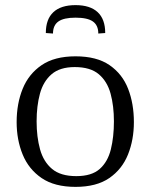

<svg xmlns="http://www.w3.org/2000/svg" viewBox="-20 -720 588 750"><path d="M275 -700Q332 -700 361.5 -672.5Q391 -645 391 -591L364 -589Q364 -621 343 -636Q322 -651 275 -651Q229 -651 208 -636Q187 -621 187 -589L159 -591Q159 -645 188.5 -672.5Q218 -700 275 -700ZM275 10Q193 10 142.5 -24.5Q92 -59 68.5 -116.5Q45 -174 45 -243Q45 -315 68.5 -373Q92 -431 142.5 -465.5Q193 -500 275 -500Q358 -500 408 -465.5Q458 -431 480.5 -373Q503 -315 503 -243Q503 -174 480 -116.5Q457 -59 407 -24.5Q357 10 275 10ZM278 -32Q338 -32 369.5 -60Q401 -88 413 -136.5Q425 -185 425 -246Q425 -306 412 -354Q399 -402 366 -430Q333 -458 272 -458Q214 -458 181.5 -430Q149 -402 136 -354Q123 -306 123 -246Q123 -185 136.5 -136.5Q150 -88 183.5 -60Q217 -32 278 -32Z"/></svg>

Font: Manuale Light
Style: Regular
Weight: 300
Designer: Eduardo Tunni / Pablo Cosgaya
Foundry: Eduardo Tunni / Pablo Cosgaya
Version: Version 1.002